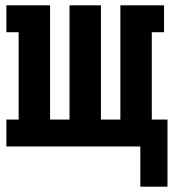

<svg xmlns="http://www.w3.org/2000/svg" viewBox="-20 -550 649 721"><path d="M507 151V0H4V-101H50V-429H4V-530H168V-101H241V-530H359V-101H432V-530H596V-429H550V-101H609V151Z"/></svg>

Font: Iosevka Curly Slab Extended
Style: Bold
Weight: 700
Width: 7
Monospace: yes
Designer: Belleve Invis
Foundry: Belleve Invis
Version: Version 11.1.0; ttfautohint (v1.8.3)